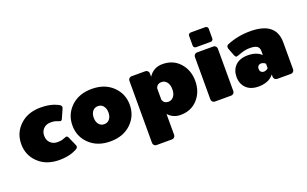

<svg xmlns="http://www.w3.org/2000/svg" viewBox="-97 -1168 2939 1836"><g transform="rotate(-20 1373.0 -250.0)"><path d="M316.7 -516.7Q337.5 -516.7 357.1 -515.4Q376.7 -514.2 392.5 -511.3Q408.3 -508.3 420.8 -505.4Q433.3 -502.5 444.6 -498.8Q455.8 -495 461.7 -492.5Q467.5 -490 475 -486.7Q482.5 -483.3 483.3 -483.3Q516.7 -469.2 516.7 -450Q516.7 -443.3 508.3 -425L475 -350Q466.7 -329.2 454.2 -329.2Q447.5 -329.2 432.5 -335.8Q417.5 -342.5 404.2 -345.8Q385.8 -350 358.3 -350Q315 -350 286.7 -322.5Q258.3 -295 258.3 -250Q258.3 -205 286.7 -177.5Q315 -150 358.3 -150Q385.8 -150 404.2 -154.2Q417.5 -157.5 432.5 -164.2Q447.5 -170.8 454.2 -170.8Q466.7 -170.8 475 -150L508.3 -75Q516.7 -56.7 516.7 -50Q516.7 -30.8 483.3 -16.7Q482.5 -16.7 475 -13.3Q467.5 -10 461.7 -7.5Q455.8 -5 444.6 -1.2Q433.3 2.5 420.8 5.4Q408.3 8.3 392.5 11.2Q376.7 14.2 357.1 15.4Q337.5 16.7 316.7 16.7Q185.8 16.7 105.4 -60Q25 -136.7 25 -250Q25 -363.3 105.4 -440Q185.8 -516.7 316.7 -516.7Z M626.2 -60Q545.8 -136.7 545.8 -250Q545.8 -363.3 626.2 -440Q706.7 -516.7 837.5 -516.7Q968.3 -516.7 1048.8 -440Q1129.2 -363.3 1129.2 -250Q1129.2 -136.7 1048.8 -60Q968.3 16.7 837.5 16.7Q706.7 16.7 626.2 -60ZM782.5 -315.8Q762.5 -290 762.5 -250Q762.5 -210 782.5 -184.2Q802.5 -158.3 837.5 -158.3Q872.5 -158.3 892.5 -184.2Q912.5 -210 912.5 -250Q912.5 -290 892.5 -315.8Q872.5 -341.7 837.5 -341.7Q802.5 -341.7 782.5 -315.8Z M1204.2 166.7V-466.7Q1204.2 -480 1214.2 -490Q1224.2 -500 1237.5 -500H1379.2Q1392.5 -500 1402.5 -490Q1412.5 -480 1412.5 -466.7V-431.7Q1463.3 -508.3 1554.2 -508.3Q1662.5 -508.3 1729.2 -434.2Q1795.8 -360 1795.8 -250Q1795.8 -140 1729.2 -65.8Q1662.5 8.3 1554.2 8.3Q1478.3 8.3 1429.2 -46.7V166.7Q1429.2 180 1419.2 190Q1409.2 200 1395.8 200H1237.5Q1224.2 200 1214.2 190Q1204.2 180 1204.2 166.7ZM1429.2 -190Q1444.2 -150 1487.5 -150Q1519.2 -150 1540.8 -176.2Q1562.5 -202.5 1562.5 -250Q1562.5 -297.5 1540.8 -323.8Q1519.2 -350 1487.5 -350Q1444.2 -350 1429.2 -310Z M1870.8 -33.3V-466.7Q1870.8 -480 1880.8 -490Q1890.8 -500 1904.2 -500H2070.8Q2084.2 -500 2094.2 -490Q2104.2 -480 2104.2 -466.7V-33.3Q2104.2 -20 2094.2 -10Q2084.2 0 2070.8 0H1904.2Q1890.8 0 1880.8 -10Q1870.8 -20 1870.8 -33.3ZM1887.5 -575V-675Q1887.5 -685 1895 -692.5Q1902.5 -700 1912.5 -700H2062.5Q2072.5 -700 2080 -692.5Q2087.5 -685 2087.5 -675V-575Q2087.5 -565 2080 -557.5Q2072.5 -550 2062.5 -550H1912.5Q1902.5 -550 1895 -557.5Q1887.5 -565 1887.5 -575Z M2441.7 -108.3Q2466.7 -108.3 2487.5 -126.7V-173.3Q2466.7 -191.7 2441.7 -191.7Q2426.7 -191.7 2415.4 -181.2Q2404.2 -170.8 2404.2 -150Q2404.2 -129.2 2415.4 -118.8Q2426.7 -108.3 2441.7 -108.3ZM2350 -308.3Q2438.3 -308.3 2487.5 -260.8V-300Q2487.5 -336.7 2464.6 -351.7Q2441.7 -366.7 2391.7 -366.7Q2341.7 -366.7 2287.5 -345.8Q2255 -333.3 2246.7 -333.3Q2235.8 -333.3 2225.8 -358.3L2200 -425Q2195.8 -435 2195.8 -445.8Q2195.8 -463.3 2212.5 -470.8Q2322.5 -516.7 2450 -516.7Q2712.5 -516.7 2712.5 -308.3V-33.3Q2712.5 -20 2702.5 -10Q2692.5 0 2679.2 0H2537.5Q2524.2 0 2514.2 -10Q2504.2 -20 2504.2 -33.3V-58.3Q2502.5 -55.8 2499.2 -51.2Q2495.8 -46.7 2482.5 -35Q2469.2 -23.3 2453.3 -14.6Q2437.5 -5.8 2409.6 1.2Q2381.7 8.3 2350 8.3Q2267.5 8.3 2223.3 -35.8Q2179.2 -80 2179.2 -150Q2179.2 -220 2223.3 -264.2Q2267.5 -308.3 2350 -308.3Z"/></g></svg>

Font: BoonTook Mon
Style: Regular
Weight: 400
Designer: Sungsit Sawaiwan
Foundry: FontUni
Version: Version 3.0